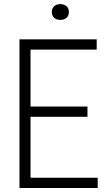

<svg xmlns="http://www.w3.org/2000/svg" viewBox="-20 -936 525 956"><path d="M77 0V-740H461.5V-689H132V-405.5H415.5V-354.5H132V-51H466.5V0ZM280.5 -837Q261.5 -837 249.8 -847.2Q238 -857.5 238 -876Q238 -894.5 249.8 -905Q261.5 -915.5 280.5 -915.5Q299.5 -915.5 311.2 -905Q323 -894.5 323 -876Q323 -857.5 311.2 -847.2Q299.5 -837 280.5 -837Z"/></svg>

Font: Encode Sans Condensed Light
Style: Regular
Weight: 300
Width: 3
Designer: Multiple Designers
Foundry: Impallari Type
Version: Version 3.000; ttfautohint (v1.8.3) -l 8 -r 50 -G 200 -x 14 